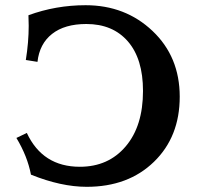

<svg xmlns="http://www.w3.org/2000/svg" viewBox="-20 -720 776 748"><path d="M317.9 7.8Q217.8 7.8 100.6 -39.6Q86.9 -111.3 43.9 -182.6L84.5 -202.1Q146 -70.3 291 -70.3Q402.3 -70.3 469.7 -149.7Q537.1 -229 537.1 -365.7Q537.1 -490.7 478.3 -558.6Q419.4 -626.5 316.4 -626.5Q231.9 -626.5 182.9 -587.9Q133.8 -549.3 126 -479L80.6 -486.3Q91.8 -555.7 91.8 -619.6Q91.8 -640.6 90.8 -660.6Q197.3 -699.7 313.5 -699.7Q468.3 -699.7 574.2 -599.4Q680.2 -499 680.2 -343.3Q680.2 -187 579.8 -89.6Q479.5 7.8 317.9 7.8Z"/></svg>

Font: Kelvinch
Style: Bold
Weight: 700
Designer: Paul James Miller
Foundry: High-Logic / Made with FontCreator
Version: Version 3.501;March 28, 2021;FontCreator 13.0.0.2683 64-bit